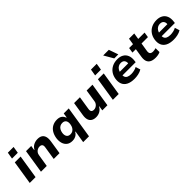

<svg xmlns="http://www.w3.org/2000/svg" viewBox="286 -2229 3869 3869"><g transform="rotate(-45 2220.5 -295.0)"><path d="M132 -600 156 -743H320L297 -600ZM37 0 117 -506H283L203 0Z M357 0 437 -506H585L569 -406H577Q611 -466 663.5 -491Q716 -516 775 -516Q837 -516 875.5 -491Q914 -466 928.5 -415.5Q943 -365 931 -288L886 0H721L765 -282Q771 -315 765.5 -336Q760 -357 743 -368.5Q726 -380 696 -380Q664 -380 635.5 -365Q607 -350 588.5 -325Q570 -300 565 -266L522 0Z M1380 180 1422 -80H1413Q1395 -48 1369.5 -28Q1344 -8 1313 1.5Q1282 11 1246 11Q1171 11 1124.5 -26.5Q1078 -64 1061 -126Q1044 -188 1055 -262Q1068 -342 1104 -399Q1140 -456 1196.5 -486Q1253 -516 1327 -516Q1389 -516 1429.5 -489.5Q1470 -463 1488 -409L1497 -410L1512 -506H1655L1546 180ZM1312 -112Q1350 -112 1378.5 -129.5Q1407 -147 1426 -178.5Q1445 -210 1451 -253Q1462 -317 1437.5 -354.5Q1413 -392 1355 -392Q1318 -392 1289 -375.5Q1260 -359 1241 -327.5Q1222 -296 1215 -253Q1205 -189 1230 -150.5Q1255 -112 1312 -112Z M1923 11Q1862 11 1821 -14Q1780 -39 1764.5 -88.5Q1749 -138 1761 -212L1807 -506H1973L1928 -219Q1923 -191 1928 -170Q1933 -149 1950 -138Q1967 -127 1996 -127Q2027 -127 2054 -142Q2081 -157 2100 -182Q2119 -207 2123 -236L2165 -506H2331L2251 0H2105L2121 -102H2114Q2084 -45 2033.5 -17Q1983 11 1923 11Z M2501 -600 2525 -743H2689L2666 -600ZM2406 0 2486 -506H2652L2572 0Z M3019 11Q2911 11 2845.5 -23.5Q2780 -58 2755 -120Q2730 -182 2743 -264Q2755 -339 2794.5 -395.5Q2834 -452 2898.5 -484Q2963 -516 3050 -516Q3125 -516 3179 -484.5Q3233 -453 3258 -392.5Q3283 -332 3271 -244L3267 -211H2865L2879 -301H3156L3142 -283Q3149 -326 3139 -354.5Q3129 -383 3105 -398.5Q3081 -414 3044 -414Q3007 -414 2976.5 -397Q2946 -380 2926 -349.5Q2906 -319 2898 -278L2895 -256Q2886 -204 2898.5 -170.5Q2911 -137 2946 -120.5Q2981 -104 3037 -104Q3076 -104 3120 -113.5Q3164 -123 3198 -143L3230 -41Q3183 -13 3126.5 -1Q3070 11 3019 11ZM3016 -570 2900 -770H3061L3131 -570Z M3618 11Q3540 11 3493.5 -15Q3447 -41 3431 -89.5Q3415 -138 3426 -208L3455 -394H3358L3375 -506H3486L3507 -641H3656L3635 -506H3816L3799 -394H3617L3588 -212Q3580 -160 3600.5 -137Q3621 -114 3669 -114Q3689 -114 3710.5 -118Q3732 -122 3750 -128L3751 -16Q3720 -1 3686.5 5Q3653 11 3618 11Z M4136 11Q4028 11 3962.5 -23.5Q3897 -58 3872 -120Q3847 -182 3860 -264Q3872 -339 3911.5 -395.5Q3951 -452 4015.5 -484Q4080 -516 4167 -516Q4242 -516 4296 -484.5Q4350 -453 4375 -392.5Q4400 -332 4388 -244L4384 -211H3982L3996 -301H4273L4259 -283Q4266 -326 4256 -354.5Q4246 -383 4222 -398.5Q4198 -414 4161 -414Q4124 -414 4093.5 -397Q4063 -380 4043 -349.5Q4023 -319 4015 -278L4012 -256Q4003 -204 4015.5 -170.5Q4028 -137 4063 -120.5Q4098 -104 4154 -104Q4193 -104 4237 -113.5Q4281 -123 4315 -143L4347 -41Q4300 -13 4243.5 -1Q4187 11 4136 11Z"/></g></svg>

Font: Nunito Sans 6pt ExtraBold
Style: Italic
Weight: 800
Italic angle: -9°
Version: Version 3.101;gftools[0.9.27]